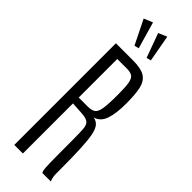

<svg xmlns="http://www.w3.org/2000/svg" viewBox="-354 -1126 1148 1148"><g transform="rotate(45 219.5 -552.0)"><path d="M81.1 0V-859.4H227.1Q296.4 -859.4 328.6 -837.4Q360.8 -815.4 370.4 -768.6Q379.9 -721.7 379.9 -647.5Q379.9 -564.9 362.8 -514.6Q345.7 -464.4 300.8 -451.7Q325.7 -447.8 341.3 -429.9Q356.9 -412.1 365 -371.8Q373 -331.5 376.2 -260.7Q379.4 -189.9 379.4 -80.1Q379.4 -68.4 379.4 -59.3Q379.4 -50.3 379.9 -43Q380.4 -35.6 381.6 -29.1Q382.8 -22.5 384.8 -15.4Q386.7 -8.3 390.1 0H317.9Q314.9 -5.9 313 -13.9Q311 -22 309.8 -37.6Q308.6 -53.2 308.1 -81.5Q307.6 -109.9 307.4 -156.2Q307.1 -202.6 307.1 -272Q307.1 -331.1 304.4 -361.8Q301.8 -392.6 285.9 -404.5Q270 -416.5 231 -418.9L153.8 -423.8V0ZM153.3 -472.7H229.5Q260.7 -472.7 277.6 -483.6Q294.4 -494.6 300.8 -531.5Q307.1 -568.4 307.1 -645.5V-651.9Q307.1 -715.3 301.5 -746.6Q295.9 -777.8 280.3 -788.3Q264.6 -798.8 234.9 -798.8H153.3ZM169.9 -927.7 93.8 -1081.5 149.9 -1104.5 198.7 -934.6ZM272.5 -927.7 216.3 -1081.5 270.5 -1104.5 301.3 -934.6Z"/></g></svg>

Font: Antonio Thin
Style: Regular
Weight: 250
Designer: Vernon Adams
Foundry: Vernon Adams
Version: Version 1.002